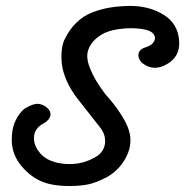

<svg xmlns="http://www.w3.org/2000/svg" viewBox="-20 -601 620 643"><path d="M211.9 22Q149.4 22 111.1 2.9Q72.8 -16.1 43.9 -55.2Q21 -87.9 19.5 -127.2Q18.1 -166.5 31.5 -195.8Q44.9 -225.1 64.9 -238.8Q87.9 -252 102.5 -253.2Q117.2 -254.4 132.8 -244.1Q151.4 -230.5 148.7 -214.6Q146 -198.7 125 -187Q109.9 -179.7 100.8 -165.5Q91.8 -151.4 94.2 -129.9Q96.7 -108.4 115.2 -86.9Q142.6 -56.2 199.5 -52Q256.3 -47.9 303.2 -77.1Q317.9 -85.9 325.9 -101.6Q334 -117.2 331.5 -137.5Q329.1 -157.7 314 -175.8L242.2 -267.1Q217.3 -298.3 203.4 -330.3Q189.5 -362.3 187 -387.9Q184.6 -413.6 186.8 -432.6Q189 -451.7 194.8 -465.8Q210.9 -500.5 234.9 -524.2Q258.8 -547.9 288.8 -559.3Q318.8 -570.8 346.7 -575.4Q374.5 -580.1 410.2 -581.1Q477.5 -582.5 527.3 -552Q577.1 -521.5 580.1 -461.9Q583 -411.1 539.1 -386.2Q501.5 -364.3 468.8 -381.8Q446.3 -393.6 443.8 -412.6Q441.4 -433.6 465.8 -441.9Q486.8 -448.2 494.1 -459.5Q501.5 -470.7 497.8 -480.2Q494.1 -489.7 484.9 -495.1Q471.2 -502.9 440.9 -505.6Q410.6 -508.3 375.7 -503.2Q340.8 -498 319.8 -484.9Q295.9 -470.2 284.4 -452.1Q272.9 -434.1 272.2 -416Q271.5 -397.9 280.5 -374.8Q289.6 -351.6 301.5 -331.5Q313.5 -311.5 333 -285.2Q363.3 -252.4 386.7 -215.6Q410.2 -178.7 415 -150.9Q422.4 -110.4 399.9 -70.1Q377.4 -29.8 337.9 -7.8Q301.3 11.2 274.9 16.6Q248.5 22 211.9 22Z"/></svg>

Font: Florida Vibes
Style: Regular
Weight: 400
Italic angle: -30°
Designer: Turbologo.com
Foundry: Turbologo.com
Version: Version 1.000;hotconv 1.0.109;makeotfexe 2.5.65596